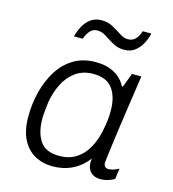

<svg xmlns="http://www.w3.org/2000/svg" viewBox="-109 -810 823 911"><g transform="rotate(15 303.0 -355.0)"><path d="M232 10Q183 10 144 -11.5Q105 -33 82.5 -77Q60 -121 60 -190Q60 -252 75 -311Q90 -370 119.5 -417.5Q149 -465 195 -493Q241 -521 304 -521Q357 -521 395 -500Q433 -479 452 -442H457L483 -511H529Q518 -436 508.5 -371Q499 -306 491.5 -253Q484 -200 479 -160.5Q474 -121 471 -98.5Q468 -76 468 -71Q468 -58 474.5 -52Q481 -46 492 -46Q503 -46 517 -50.5Q531 -55 542 -62L535 -9Q521 -1 503.5 4.5Q486 10 467 10Q444 10 428 0Q412 -10 405.5 -29Q399 -48 403 -74Q372 -33 328.5 -11.5Q285 10 232 10ZM249 -46Q298 -46 332 -68Q366 -90 387.5 -127.5Q409 -165 419 -212Q426 -245 428.5 -269.5Q431 -294 431 -316Q431 -384 401.5 -424Q372 -464 307 -464Q256 -464 220 -438Q184 -412 163 -369.5Q142 -327 134 -278Q131 -252 129 -232Q127 -212 127 -195Q127 -129 154.5 -87.5Q182 -46 249 -46ZM171 -612Q177 -637 190 -662Q203 -687 225 -703.5Q247 -720 279 -720Q310 -720 334.5 -706.5Q359 -693 380 -679Q401 -665 421 -665Q443 -665 457.5 -679.5Q472 -694 480 -720H522Q517 -695 503.5 -669.5Q490 -644 468.5 -628Q447 -612 416 -612Q386 -612 361 -626Q336 -640 315 -654Q294 -668 272 -668Q251 -668 237 -653Q223 -638 214 -612Z"/></g></svg>

Font: Chivo Medium ExtraLight
Style: Italic
Weight: 250
Italic angle: -8.05°
Version: Version 2.002